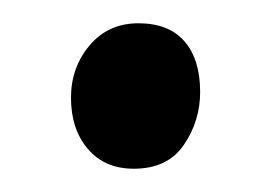

<svg xmlns="http://www.w3.org/2000/svg" viewBox="-20 -133 231 165"><path d="M95 12Q70 12 55.5 -5Q41 -22 41 -49Q41 -75 57 -94Q73 -113 99 -113Q125 -113 138.5 -97.5Q152 -82 152 -54Q152 -29 138 -8.5Q124 12 95 12Z"/></svg>

Font: Faustina Light
Style: Regular
Weight: 300
Designer: Alfonso Garcia
Foundry: http://www.omnibus-type.com
Version: Version 1.200